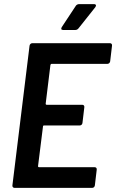

<svg xmlns="http://www.w3.org/2000/svg" viewBox="-20 -909 562 929"><path d="M435 -889H362C357 -889 350 -886 347 -881L279 -778C274 -770 276 -764 285 -764H345C351 -764 356 -767 360 -772L441 -874C447 -882 445 -889 435 -889ZM513 -612 522 -688C523 -695 519 -700 512 -700H136C130 -700 124 -695 123 -688L40 -12C39 -5 44 0 50 0H426C433 0 438 -5 439 -12L448 -88C449 -95 445 -100 438 -100H168C166 -100 164 -102 164 -105L188 -297C188 -300 190 -302 193 -302H366C373 -302 378 -307 379 -314L388 -390C389 -397 385 -402 378 -402H206C203 -402 201 -404 201 -407L224 -595C225 -598 227 -600 230 -600H500C506 -600 512 -605 513 -612Z"/></svg>

Font: Barlow Semi Condensed SemiBold
Style: Italic
Weight: 600
Width: 4
Italic angle: -7°
Designer: Jeremy Tribby
Foundry: Tribby Type
Version: Version 1.422;hotconv 1.0.109;makeotfexe 2.5.65596